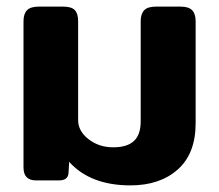

<svg xmlns="http://www.w3.org/2000/svg" viewBox="-20 -545 663 580"><path d="M189 -56 187 -23Q186 0 158 0H89Q51 0 51 -39V-481Q51 -503 61.5 -514Q72 -525 97 -525H171Q196 -525 206 -514.5Q216 -504 216 -481V-182Q216 -149 247.5 -124.5Q279 -100 322 -100Q364 -100 384.5 -119Q405 -138 405 -178V-481Q405 -503 415.5 -514Q426 -525 451 -525H526Q550 -525 560.5 -514Q571 -503 571 -481V-173Q571 -81 517 -33Q463 15 374 15Q253 15 189 -56Z"/></svg>

Font: Mitr Medium
Style: Regular
Weight: 500
Designer: Thanarat Vachiruckul
Foundry: Cadson Demak
Version: Version 1.003